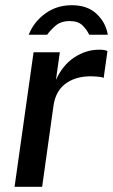

<svg xmlns="http://www.w3.org/2000/svg" viewBox="-20 -718 434 738"><path d="M36 0 109 -517H210L195 -411Q221 -468 265.8 -497.5Q310.5 -527 361.5 -527Q371 -527 379.8 -525.8Q388.5 -524.5 393 -521.5L378.5 -418.5Q373 -421.5 363.5 -422.5Q354 -423.5 347.5 -424Q281.5 -429 237.8 -400.5Q194 -372 185.5 -311L142 0ZM256.2 -698Q198.2 -698 154.3 -666.2Q110.3 -634.5 90.3 -584.5H161.3Q173.1 -601.5 193.5 -619.2Q214 -637 248 -637Q280.5 -637 297.3 -620.2Q314.1 -603.5 322.8 -584.5H394.3Q386.9 -631 351.5 -664.5Q316.2 -698 256.2 -698Z"/></svg>

Font: Public Sans Medium
Style: Italic
Weight: 500
Italic angle: -8°
Designer: The Public Sans project authors (U.S. Web Design System). Libre Franklin designed by Pablo Impallari and Rodrigo Fuenzal
Version: Version 1.007; ttfautohint (v1.8.1) -l 8 -r 50 -G 200 -x 14 